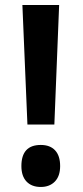

<svg xmlns="http://www.w3.org/2000/svg" viewBox="-20 -734 330 763"><path d="M196 -239H89L69 -714H215ZM65 -74Q65 -158 142 -158Q179 -158 199 -136.5Q219 -115 219 -74Q219 -34 198 -12.5Q177 9 142 9Q106 9 85.5 -12.5Q65 -34 65 -74Z"/></svg>

Font: Noto Sans Sinhala ExtraCondensed
Style: Bold
Weight: 700
Width: 2
Designer: Jelle Bosma - Monotype Design Team
Foundry: Monotype Imaging Inc.
Version: Version 2.006; ttfautohint (v1.8.4.7-5d5b)